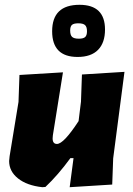

<svg xmlns="http://www.w3.org/2000/svg" viewBox="-20 -775 554 799"><path d="M311 -755Q417 -755 417 -652Q417 -597 388 -567.5Q359 -538 303 -538Q197 -538 197 -645Q197 -755 311 -755ZM306 -678Q287 -678 279.5 -671.5Q272 -665 272 -648Q272 -629 280 -621.5Q288 -614 308 -614Q327 -614 334.5 -621Q342 -628 342 -645Q342 -663 334 -670.5Q326 -678 306 -678ZM242 -474 200 -212 199 -199Q199 -176 217 -176Q245 -176 307 -271L317 -352L321 -465L498 -476L451 -116L447 -7L270 4L286 -117H273Q222 -47 169 3L156 4Q92 -3 55 -32.5Q18 -62 18 -105L20 -125L57 -351L61 -463Z"/></svg>

Font: Alegreya Sans Black
Style: Italic
Weight: 900
Italic angle: -7°
Designer: Juan Pablo del Peral
Foundry: Huerta Tipografica
Version: Version 2.007